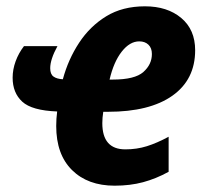

<svg xmlns="http://www.w3.org/2000/svg" viewBox="-20 -578 649 608"><path d="M343 10Q258 10 208 -39.5Q158 -89 158 -179Q158 -202 161 -225Q81 -228 50.5 -256Q20 -284 20 -332Q20 -358 29.5 -384Q39 -410 56 -432H162Q139 -390 139 -362Q139 -343 149.5 -335.5Q160 -328 179 -327Q196 -390 230.5 -442.5Q265 -495 316.5 -526.5Q368 -558 439 -558Q510 -558 554 -521Q598 -484 598 -419Q598 -326 526 -275Q454 -224 322 -224H307Q304 -205 304 -188Q304 -105 377 -105Q413 -105 445 -115Q477 -125 514 -145V-34Q474 -12 433 -1Q392 10 343 10ZM337 -326Q407 -326 434 -350Q461 -374 461 -407Q461 -426 450 -436.5Q439 -447 421 -447Q391 -447 365.5 -414.5Q340 -382 327 -326Z"/></svg>

Font: Noto Sans Condensed ExtraBold
Style: Italic
Weight: 800
Width: 3
Italic angle: -12°
Designer: Monotype Design Team
Foundry: Monotype Imaging Inc.
Version: Version 2.013; ttfautohint (v1.8.4.7-5d5b)